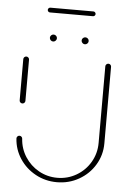

<svg xmlns="http://www.w3.org/2000/svg" viewBox="-52 -769 539 803"><g transform="rotate(5 217.0 -367.5)"><path d="M44.8 -321.1Q39.6 -321.1 36.1 -324.6Q32.6 -328.1 32.6 -333V-506.3Q32.6 -511.1 36.1 -514.6Q39.6 -518.1 44.8 -518.1Q49.6 -518.1 53.1 -514.6Q56.7 -511.1 56.7 -506.3V-333Q56.7 -328.1 53.1 -324.6Q49.6 -321.1 44.8 -321.1ZM389.3 -518.1Q394.1 -518.1 397.6 -514.6Q401.1 -511.1 401.1 -506.3V-184.4Q401.1 -135.9 376.5 -94.8Q351.9 -53.7 309.6 -29.6Q267.4 -5.6 217 -5.6Q168.5 -5.6 127.4 -28Q86.3 -50.4 61.1 -88.7Q35.9 -127 33 -173Q32.6 -177.8 36.1 -181.7Q39.6 -185.6 44.8 -185.6Q49.6 -185.6 53.1 -182.4Q56.7 -179.3 57 -174.4Q59.6 -133 81.7 -98.5Q103.7 -64.1 139.4 -44.1Q175.2 -24.1 217 -24.1Q260.7 -24.1 297.4 -45.6Q334.1 -67 355.6 -103.9Q377 -140.7 377 -184.4V-506.3Q377 -511.1 380.6 -514.6Q384.1 -518.1 389.3 -518.1ZM268.9 -605.2Q268.9 -611.1 273.3 -615.4Q277.8 -619.6 283.7 -619.6Q289.6 -619.6 294.1 -615.4Q298.5 -611.1 298.5 -605.2Q298.5 -599.3 294.1 -594.8Q289.6 -590.4 283.7 -590.4Q277.8 -590.4 273.3 -594.8Q268.9 -599.3 268.9 -605.2ZM135.6 -605.2Q135.6 -611.1 140 -615.4Q144.4 -619.6 150.4 -619.6Q156.3 -619.6 160.7 -615.4Q165.2 -611.1 165.2 -605.2Q165.2 -599.3 160.7 -594.8Q156.3 -590.4 150.4 -590.4Q144.4 -590.4 140 -594.8Q135.6 -599.3 135.6 -605.2ZM116.7 -720.4Q116.7 -724.4 119.6 -727.4Q122.6 -730.4 126.7 -730.4H307.4Q311.5 -730.4 314.4 -727.4Q317.4 -724.4 317.4 -720.4Q317.4 -716.3 314.4 -713.3Q311.5 -710.4 307.4 -710.4H126.7Q122.6 -710.4 119.6 -713.3Q116.7 -716.3 116.7 -720.4Z"/></g></svg>

Font: 26F Galaxy Sans Thin
Style: Regular
Weight: 100
Designer: C₂₉H₂₅N₃O₅
Version: Version 1.100